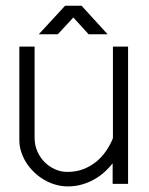

<svg xmlns="http://www.w3.org/2000/svg" viewBox="-20 -654 531 683"><path d="M435.6 -488.3H381.7V-162.3Q372.6 -139.6 358 -117.9Q343.4 -96.3 323.2 -79.5Q303 -62.8 277.2 -52.6Q251.4 -42.5 218.9 -42.5Q196.2 -42.5 175.3 -52Q154.4 -61.5 138.3 -77.7Q122.2 -94 112.6 -116.1Q103.1 -138.3 103.1 -163.6V-488.3H48.8V-155.5Q48.8 -134.2 55.4 -113.9Q61.9 -93.5 73.6 -75.1Q85.3 -56.8 101.4 -41.4Q117.4 -25.9 136.4 -14.8Q155.3 -3.6 176.8 2.7Q198.2 9.1 220.5 9.1Q249.4 9.1 273.6 1.7Q297.8 -5.6 317.8 -17.3Q337.9 -29.1 353.5 -43.7Q369.1 -58.3 380.7 -72.9V0H435.6ZM295.1 -532.2H362.7L270.2 -633.5H211.5L118.1 -532.2H185.7L240.9 -591.8Z"/></svg>

Font: SaysetthaMai Thin
Style: Regular
Weight: 100
Designer: John M. Durdin
Foundry: Lao Script for Windows
Version: Version 1.101